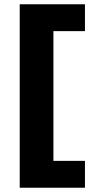

<svg xmlns="http://www.w3.org/2000/svg" viewBox="-20 -770 447 895"><path d="M376 -750V-625H152L229 -701V57L152 -20H376V105H72V-750Z"/></svg>

Font: Unbounded Medium
Style: Regular
Weight: 500
Designer: Luke Prowse, Jean-Baptiste Morizot, Fátima Lázaro, Florian Runge
Foundry: NaN
Version: Version 1.700